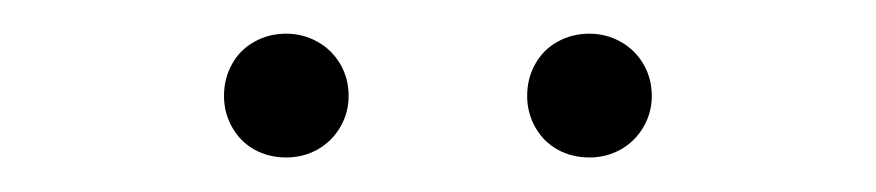

<svg xmlns="http://www.w3.org/2000/svg" viewBox="-20 -927 520 114"><path d="M293 -870Q293 -880.5 297.8 -889Q302.5 -897.5 311 -902.2Q319.5 -907 330 -907Q340 -907 348.5 -902.2Q357 -897.5 362 -889Q367 -880.5 367 -870Q367 -860 362 -851.5Q357 -843 348.5 -838.2Q340 -833.5 330 -833.5Q319.5 -833.5 311 -838.2Q302.5 -843 297.8 -851.5Q293 -860 293 -870ZM113 -870Q113 -880.5 117.8 -889Q122.5 -897.5 131 -902.2Q139.5 -907 150 -907Q160 -907 168.5 -902.2Q177 -897.5 182 -889Q187 -880.5 187 -870Q187 -860 182 -851.5Q177 -843 168.5 -838.2Q160 -833.5 150 -833.5Q139.5 -833.5 131 -838.2Q122.5 -843 117.8 -851.5Q113 -860 113 -870Z"/></svg>

Font: Tap Sans
Style: Regular
Weight: 400
Designer: Tap Payments
Foundry: Tap Payments
Version: Version 1.001;Glyphs 3.1.2 (3151)